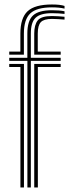

<svg xmlns="http://www.w3.org/2000/svg" viewBox="-20 -828 305 848"><path d="M20.8 -586.5V-600H70V-679.8Q70 -748.5 101.9 -778.4Q133.8 -808.2 209.5 -808.2Q246 -808.2 265 -801.8V-790Q242 -795.5 209.5 -795.5Q142.2 -795.5 113.9 -768.9Q85.5 -742.2 85.5 -679.8V-586.5ZM101 0V-559.2H20.8V-572.8H100.8V-679.8Q100.8 -736 125.5 -759.4Q150.2 -782.8 209.5 -782.8Q243.2 -782.8 265 -778.2V-766.5Q253.8 -767.8 239.6 -768.8Q225.5 -769.8 209.5 -769.8Q158.2 -769.8 137.2 -749.5Q116.2 -729.2 116.2 -679.8V-572.8H248V-559.2H116.2V0ZM131.2 -586.5V-679.8Q131.2 -718.2 146.6 -737.8Q162 -757.2 209.5 -757.2Q223 -757.2 236.9 -756.2Q250.8 -755.2 265 -754V-741.5Q250.5 -742.5 236.8 -743.5Q223 -744.5 209.5 -744.5Q174.2 -744.5 160.5 -730.4Q146.8 -716.2 146.8 -679.8V-600H248V-586.5ZM70.2 0V-532H20.8V-545.5H85.8V0ZM131.2 0V-545.5H248V-532H147.2V0Z"/></svg>

Font: Big Shoulders Inline Display Medium
Style: Regular
Weight: 500
Designer: Patric King
Foundry: XO Type Co
Version: Version 1.000